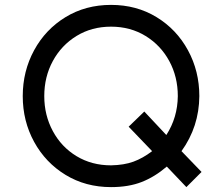

<svg xmlns="http://www.w3.org/2000/svg" viewBox="-20 -753 915 785"><path d="M707 -360Q707 -439 672 -503.5Q637 -568 575 -606Q513 -644 434 -644Q355 -644 293 -606Q231 -568 196 -503.5Q161 -439 161 -360Q161 -282 196 -217Q231 -152 293 -114.5Q355 -77 434 -77Q487 -78 525.5 -92Q564 -106 602 -135L506 -235L570 -297L660 -201Q706 -272 707 -360ZM434 -733Q538 -733 620 -683Q702 -633 748.5 -547.5Q795 -462 795 -360Q794 -235 722 -135L804 -50L742 12L662 -72Q613 -30 559.5 -9Q506 12 434 12Q330 12 248 -38Q166 -88 119.5 -173Q73 -258 73 -360Q73 -462 119.5 -547.5Q166 -633 248 -683Q330 -733 434 -733Z"/></svg>

Font: SUIT Medium
Style: Regular
Weight: 500
Designer: Sunn Youn; Korean Glyphs from Source Han Sans (Sandoll Communications; Soo-young Jang, Joo-yeon Kang)
Foundry: Sunn
Version: Version 1.120